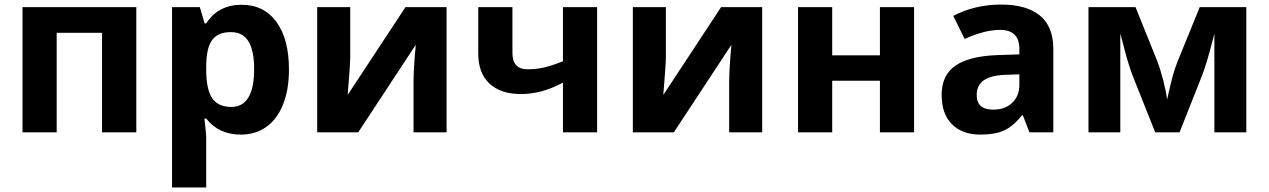

<svg xmlns="http://www.w3.org/2000/svg" viewBox="-20 -577 5531 837"><path d="M574.2 -545.9V0H424.8V-434.1H227.1V0H78.1V-545.9Z M1029.8 9.8Q933.6 9.8 878.9 -60.1H871.1Q878.9 8.3 878.9 19V240.2H730V-545.9H851.1L872.1 -475.1H878.9Q931.2 -556.2 1033.7 -556.2Q1130.4 -556.2 1185.1 -481.4Q1239.7 -406.7 1239.7 -273.9Q1239.7 -186.5 1214.1 -122.1Q1188.5 -57.6 1141.1 -23.9Q1093.8 9.8 1029.8 9.8ZM985.8 -437Q930.7 -437 905.3 -403.1Q879.9 -369.1 878.9 -291V-274.9Q878.9 -187 905 -148.9Q931.2 -110.8 987.8 -110.8Q1087.9 -110.8 1087.9 -275.9Q1087.9 -356.4 1063.2 -396.7Q1038.6 -437 985.8 -437Z M1506.8 -545.9V-330.1Q1506.8 -295.9 1495.6 -163.1L1747.6 -545.9H1926.8V0H1782.7V-217.8Q1782.7 -275.9 1792.5 -381.8L1541.5 0H1362.8V-545.9Z M2213.9 -545.9V-346.2Q2213.9 -274.9 2279.8 -274.9Q2322.8 -274.9 2359.6 -284.7Q2396.5 -294.4 2434.1 -310.1V-545.9H2583V0H2434.1V-216.8Q2382.3 -189.5 2337.9 -178.2Q2293.5 -167 2252 -167Q2162.6 -167 2113.8 -212.6Q2064.9 -258.3 2064.9 -342.8V-545.9Z M2882.8 -545.9V-330.1Q2882.8 -295.9 2871.6 -163.1L3123.5 -545.9H3302.7V0H3158.7V-217.8Q3158.7 -275.9 3168.5 -381.8L2917.5 0H2738.8V-545.9Z M3607.9 -545.9V-335.9H3815.9V-545.9H3964.8V0H3815.9V-225.1H3607.9V0H3459V-545.9Z M4467.8 0 4439 -74.2H4435.1Q4397.5 -26.9 4357.7 -8.5Q4317.9 9.8 4253.9 9.8Q4175.3 9.8 4130.1 -35.2Q4085 -80.1 4085 -163.1Q4085 -250 4145.8 -291.3Q4206.5 -332.5 4329.1 -336.9L4423.8 -339.8V-363.8Q4423.8 -446.8 4338.9 -446.8Q4273.4 -446.8 4185.1 -407.2L4135.7 -507.8Q4230 -557.1 4344.7 -557.1Q4454.6 -557.1 4513.2 -509.3Q4571.8 -461.4 4571.8 -363.8V0ZM4423.8 -252.9 4366.2 -251Q4301.3 -249 4269.5 -227.5Q4237.8 -206.1 4237.8 -162.1Q4237.8 -99.1 4310.1 -99.1Q4361.8 -99.1 4392.8 -128.9Q4423.8 -158.7 4423.8 -208Z M5413.1 0H5273.9V-430.2L5266.1 -399.9Q5239.7 -296.9 5218.8 -244.1L5122.1 0H5016.1L4918 -246.1Q4897 -299.8 4873 -397L4863.8 -430.2V0H4725.1V-545.9H4930.2L5023.9 -313Q5038.6 -275.4 5051 -226.6Q5063.5 -177.7 5067.9 -143.1Q5084 -216.3 5093 -248.3Q5102.1 -280.3 5112.8 -307.1Q5123.5 -334 5210 -545.9H5413.1Z"/></svg>

Font: Zoram GWebM
Style: Bold
Weight: 700
Foundry: Ascender Corporation
Version: Version 1.000